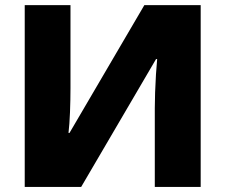

<svg xmlns="http://www.w3.org/2000/svg" viewBox="-20 -734 885 754"><path d="M77.1 -713.9H256.8V-387.2Q256.8 -342.8 254.9 -293.5Q252.9 -244.1 249 -211.9H252.9L546.9 -713.9H768.1V0H587.9V-309.1Q587.9 -335.4 589.1 -371.1Q590.3 -406.7 592.5 -441.9Q594.7 -477.1 597.2 -502H592.8L298.8 0H77.1Z"/></svg>

Font: Open Sans ExtraBold
Style: Regular
Weight: 800
Designer: Monotype Design Team
Foundry: Monotype Imaging Inc.
Version: Version 3.003; ttfautohint (v1.8.4)